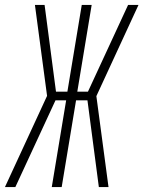

<svg xmlns="http://www.w3.org/2000/svg" viewBox="-35 -755 579 775"><path d="M403 0H364L318 -350H272L214 0H174L232 -350H189L27 0H-15L155 -368L106 -735H145L191 -385H237L295 -735H335L277 -385H320L482 -735H524L354 -367Z"/></svg>

Font: Iosevka Extralight
Style: Italic
Weight: 200
Italic angle: -9°
Monospace: yes
Designer: Belleve Invis
Foundry: Belleve Invis
Version: Version 32.5.0; ttfautohint (v1.8.4)